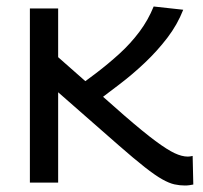

<svg xmlns="http://www.w3.org/2000/svg" viewBox="-20 -562 625 591"><path d="M549 9Q533 9 517 5.5Q501 2 479.5 -10Q458 -22 425.5 -47.5Q393 -73 345 -115L159 -278V0H72V-536H159V-386L362 -207Q422 -155 458.5 -128Q495 -101 517.5 -90.5Q540 -80 558 -80Q561 -80 565 -80.5Q569 -81 573 -82L575 6Q570 7 563.5 8Q557 9 549 9ZM276 -248 198 -280Q238 -308 276 -337Q314 -366 348 -397Q382 -428 409 -464Q436 -500 453 -542L544 -532Q526 -486 495 -445.5Q464 -405 426 -369Q388 -333 348.5 -303Q309 -273 276 -248Z"/></svg>

Font: Georama SemiExpanded
Style: Regular
Weight: 400
Width: 6
Designer: Jean-Baptiste Levee
Foundry: Production Type
Version: Version 1.001